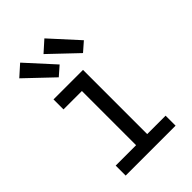

<svg xmlns="http://www.w3.org/2000/svg" viewBox="-226 -859 952 952"><g transform="rotate(-45 250.0 -383.0)"><path d="M75 0V-70H218V-450H89V-520H296V-70H425V0ZM355 -579 213 -714 271 -766 403 -621ZM185 -579 43 -714 101 -766 233 -621Z"/></g></svg>

Font: Iosevka SS18
Style: Regular
Weight: 400
Monospace: yes
Designer: Belleve Invis
Foundry: Belleve Invis
Version: Version 25.1.1; ttfautohint (v1.8.4)